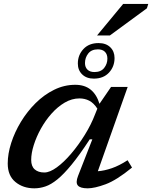

<svg xmlns="http://www.w3.org/2000/svg" viewBox="-20 -964 788 994"><path d="M384 -53 458 -242.5H444.5Q392 -162 351 -112Q310 -62 277 -35.2Q244 -8.5 215.2 1.2Q186.5 11 158 11Q99.5 11 59.8 -21.8Q20 -54.5 20 -117.5Q20 -168 38 -224Q56 -280 88.2 -333.2Q120.5 -386.5 164.2 -430Q208 -473.5 260.2 -499.2Q312.5 -525 369.5 -525Q418.5 -525 449.5 -499.8Q480.5 -474.5 495 -426.5L555 -514H641L486.5 -77.5Q520.5 -80 559 -93.2Q597.5 -106.5 640.5 -134.5L663.5 -96.5Q583.5 -31 526.5 -10Q469.5 11 434 11Q395.5 11 383 -3.8Q370.5 -18.5 384 -53ZM141.5 -136Q141.5 -103 159.8 -87Q178 -71 209.5 -71Q237.5 -71 274 -97.5Q310.5 -124 348.2 -168.2Q386 -212.5 419 -265.8Q452 -319 472.5 -373L484 -401.5Q465 -431 441.8 -442.8Q418.5 -454.5 391.5 -454.5Q352 -454.5 315 -432.8Q278 -411 246.5 -375.5Q215 -340 191.5 -297.5Q168 -255 154.8 -212.8Q141.5 -170.5 141.5 -136ZM490.5 -741Q528.5 -741 550.8 -719.5Q573 -698 573 -663.5Q573 -619 544.2 -588Q515.5 -557 465.5 -557Q428 -557 405.5 -578.8Q383 -600.5 383 -635Q383 -679 411.8 -710Q440.5 -741 490.5 -741ZM469 -591Q502.5 -591 519.2 -612.2Q536 -633.5 536 -660.5Q536 -683 523.2 -695.8Q510.5 -708.5 487 -708.5Q453.5 -708.5 436.8 -687Q420 -665.5 420 -637.5Q420 -616 432.8 -603.5Q445.5 -591 469 -591ZM482.5 -780.5 617.5 -943.5H747.5L740.5 -921L549 -780.5Z"/></svg>

Font: Newsreader 6pt Medium
Style: Italic
Weight: 500
Italic angle: -17°
Designer: Hugues Gentile
Foundry: Production Type
Version: Version 1.003; ttfautohint (v1.8.3)